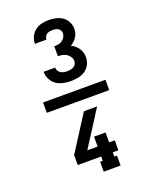

<svg xmlns="http://www.w3.org/2000/svg" viewBox="-183 -952 966 1220"><g transform="rotate(-20 300.0 -342.5)"><path d="M301 -442Q276 -442 250.5 -447.5Q225 -453 204 -467.5Q183 -482 171 -506Q159 -530 159 -556Q159 -556 159 -556Q159 -556 159 -557H237Q237 -557 237 -556.5Q237 -556 237 -556Q237 -545 243 -535Q249 -525 258.5 -519Q268 -513 279 -511Q290 -509 301 -509Q313 -509 324 -511Q335 -513 344.5 -518Q354 -523 360 -533Q366 -543 366 -554Q366 -569 358 -582.5Q350 -596 337 -604.5Q324 -613 309 -616Q294 -619 278 -619V-686Q292 -686 306 -688.5Q320 -691 331.5 -699Q343 -707 350.5 -719.5Q358 -732 358 -746Q358 -756 353 -765Q348 -774 339.5 -779Q331 -784 321 -785.5Q311 -787 301 -787Q292 -787 282 -785Q272 -783 263.5 -777.5Q255 -772 250.5 -762.5Q246 -753 246 -743Q246 -743 246 -743Q246 -743 246 -743H168Q168 -743 168 -743.5Q168 -744 168 -745Q168 -769 179 -791.5Q190 -814 209.5 -829Q229 -844 253 -849.5Q277 -855 301 -855Q326 -855 350 -849.5Q374 -844 393.5 -830.5Q413 -817 424.5 -794.5Q436 -772 436 -748Q436 -733 432 -719Q428 -705 420 -692.5Q412 -680 401 -670Q390 -660 378 -653Q392 -647 404.5 -636.5Q417 -626 426 -612.5Q435 -599 439.5 -584Q444 -569 444 -553Q444 -527 432 -503.5Q420 -480 399 -466Q378 -452 352.5 -447Q327 -442 301 -442ZM415 170H301V103H319V74H160V7L314 -234H403L358 -163L249 7H319V-60H397V7H435V74H397V103H415ZM89 -305V-375H511V-305Z"/></g></svg>

Font: Iosevka Curly Slab SmBdEx
Style: Regular
Weight: 600
Width: 7
Monospace: yes
Designer: Belleve Invis
Foundry: Belleve Invis
Version: Version 11.1.0; ttfautohint (v1.8.3)